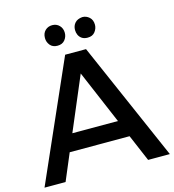

<svg xmlns="http://www.w3.org/2000/svg" viewBox="-126 -987 990 1092"><g transform="rotate(-15 369.0 -441.0)"><path d="M738.5 0H610.5L543.5 -157.5H191L124.5 0H0.5L309.5 -700H432.5ZM502 -258 367.5 -574 233.5 -258ZM281.5 -760.5Q253 -760.5 238 -779Q223 -797.5 223 -821Q223 -849 239.8 -865.2Q256.5 -881.5 281.5 -881.5Q307 -881.5 323.5 -864.2Q340 -847 340 -821Q340 -797.5 325 -779Q310 -760.5 281.5 -760.5ZM459 -760.5Q438.5 -760.5 425.5 -769.2Q412.5 -778 406.2 -791.8Q400 -805.5 400 -821Q400 -845.5 414.8 -862.2Q429.5 -879 459 -881.5Q482 -881.5 499.8 -865.5Q517.5 -849.5 517.5 -821Q517.5 -799 502.8 -779.8Q488 -760.5 459 -760.5Z"/></g></svg>

Font: Argentum Novus Medium
Style: Regular
Weight: 500
Designer: Julieta Ulanovsky (font) & Cristiano Sobral (main changes)
Foundry: Julieta Ulanovsky (font) & Cristiano Sobral (main changes)
Version: Version 3.00;November 27, 2020;FontCreator 13.0.0.2655 64-bi